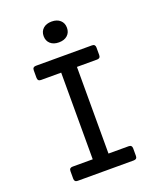

<svg xmlns="http://www.w3.org/2000/svg" viewBox="-169 -1046 939 1145"><g transform="rotate(-20 300.0 -473.0)"><path d="M122 0Q101 0 101 -21V-69Q101 -90 122 -90H250V-640H122Q101 -640 101 -661V-709Q101 -730 122 -730H478Q499 -730 499 -709V-661Q499 -640 478 -640H350V-90H478Q499 -90 499 -69V-21Q499 0 478 0ZM300 -814Q266 -814 246 -832Q226 -850 226 -880Q226 -910 246 -928Q266 -946 300 -946Q334 -946 354 -928Q374 -910 374 -880Q374 -850 354 -832Q334 -814 300 -814Z"/></g></svg>

Font: Pitagon Sans Mono Medium
Style: Regular
Weight: 500
Monospace: yes
Designer: Travis Tran
Foundry: Pitagon
Version: Version 1.001; ttfautohint (v1.8.4.7-5d5b);gftools[0.9.26]